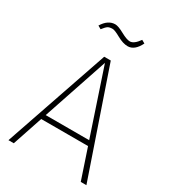

<svg xmlns="http://www.w3.org/2000/svg" viewBox="-208 -982 975 1090"><g transform="rotate(30 279.5 -436.5)"><path d="M421 -229 279 -654 136 -229ZM432 -197H125L59 0H24L258 -682H301L535 0H498ZM221 -843Q200 -843 189.5 -836Q179 -829 162 -807L141 -819Q174 -873 221 -873Q241 -873 280 -851.5Q319 -830 340 -830Q367 -830 397 -873L418 -861Q388 -800 343 -800Q312 -800 273.5 -821.5Q235 -843 221 -843Z"/></g></svg>

Font: FiraSans
Style: Regular
Weight: 200
Designer: Carrois Corporate & Edenspiekermann AG
Foundry: Carrois Corporate GbR & Edenspiekermann AG
Version: Version 3.106;PS 003.106;hotconv 1.0.70;makeotf.lib2.5.58329